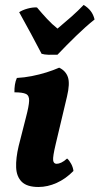

<svg xmlns="http://www.w3.org/2000/svg" viewBox="-20 -737 397 766"><path d="M133.4 9Q87.9 9 66.9 -11.6Q46 -32.2 44.4 -68.9Q42.9 -105.6 54.4 -154.3L83.9 -270.1Q95.3 -313.3 96.2 -334.5Q97.1 -355.6 83.6 -362.2Q70.1 -368.7 37.6 -368.7Q37.2 -383.3 39.4 -398.6Q41.7 -413.8 47.3 -426Q76.4 -427.5 106.7 -433.4Q137 -439.4 165.1 -448.1Q193.1 -456.9 216.1 -467Q242.4 -454.5 251 -429Q259.6 -403.4 247.3 -351.9L202.2 -162Q190.3 -112 192 -97.7Q193.7 -83.5 206.1 -83.5Q214.1 -83.5 224.7 -88.4Q235.3 -93.3 247.7 -104.6Q256.7 -97 264.1 -83Q271.5 -69 273 -54.9Q241.9 -23.3 205.9 -7.2Q169.8 9 133.4 9ZM313.8 -717.4Q331.1 -706.8 341.8 -692.9Q352.6 -679 357.3 -659.3Q322.3 -631.4 283.5 -593.7Q244.7 -556 209.2 -518.6Q191.5 -518 174 -518.5Q156.6 -519 145.9 -522.5Q126.3 -560 104.2 -601.2Q82.1 -642.3 56.5 -688.3Q69.3 -697 90 -702.7Q110.7 -708.4 127.5 -707.3Q147.5 -683.4 168 -661.4Q188.4 -639.4 209.5 -622.9Q238.7 -647.2 265.3 -670.8Q291.9 -694.4 313.8 -717.4Z"/></svg>

Font: Vollkorn
Style: Italic
Weight: 400
Italic angle: -11°
Designer: Friedrich Althausen
Foundry: Friedrich Althausen
Version: Version 5.001